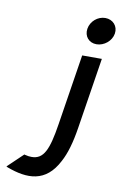

<svg xmlns="http://www.w3.org/2000/svg" viewBox="-178 -669 512 798"><g transform="rotate(10 77.5 -270.0)"><path d="M-97 58 -91 61C-5 93 75 95 126 -5C145 -40 159 -88 169 -152L216 -451H133L86 -152C69 -43 50 1 -1 1C-9 1 -19 0 -30 -3L-32 -4ZM135 -564C130 -532 151 -507 183 -507C215 -507 246 -532 251 -564C256 -596 233 -621 201 -621C169 -621 140 -596 135 -564Z"/></g></svg>

Font: Charger Sport
Style: SeBdNrwObl
Weight: 600
Designer: Jasper
Foundry: Cannot Into Space Fonts
Version: Version 1.1